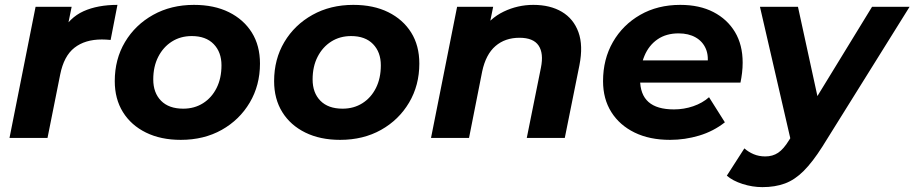

<svg xmlns="http://www.w3.org/2000/svg" viewBox="-20 -566 3753 788"><path d="M19 0 126 -538H274L243 -385L229 -429Q265 -494 323 -520Q381 -546 462 -546L434 -402Q424 -403 415.5 -403.5Q407 -404 398 -404Q329 -404 285.5 -370Q242 -336 227 -260L175 0Z M722 8Q640 8 579 -22Q518 -52 484.5 -106Q451 -160 451 -233Q451 -323 493 -393.5Q535 -464 608.5 -505Q682 -546 776 -546Q859 -546 919.5 -516Q980 -486 1013.5 -432.5Q1047 -379 1047 -305Q1047 -216 1005 -145Q963 -74 890 -33Q817 8 722 8ZM732 -120Q778 -120 813.5 -142.5Q849 -165 869 -205Q889 -245 889 -298Q889 -352 857 -385Q825 -418 767 -418Q721 -418 685.5 -395.5Q650 -373 629.5 -333Q609 -293 609 -240Q609 -185 641 -152.5Q673 -120 732 -120Z M1376 8Q1294 8 1233 -22Q1172 -52 1138.5 -106Q1105 -160 1105 -233Q1105 -323 1147 -393.5Q1189 -464 1262.5 -505Q1336 -546 1430 -546Q1513 -546 1573.5 -516Q1634 -486 1667.5 -432.5Q1701 -379 1701 -305Q1701 -216 1659 -145Q1617 -74 1544 -33Q1471 8 1376 8ZM1386 -120Q1432 -120 1467.5 -142.5Q1503 -165 1523 -205Q1543 -245 1543 -298Q1543 -352 1511 -385Q1479 -418 1421 -418Q1375 -418 1339.5 -395.5Q1304 -373 1283.5 -333Q1263 -293 1263 -240Q1263 -185 1295 -152.5Q1327 -120 1386 -120Z M2169 -546Q2238 -546 2286 -517.5Q2334 -489 2354 -434Q2374 -379 2358 -298L2298 0H2142L2200 -288Q2212 -347 2190.5 -379Q2169 -411 2112 -411Q2053 -411 2013.5 -377Q1974 -343 1959 -273L1905 0H1749L1856 -538H2004L1973 -386L1951 -432Q1990 -491 2047.5 -518.5Q2105 -546 2169 -546Z M2730 8Q2646 8 2584.5 -22Q2523 -52 2489 -106Q2455 -160 2455 -233Q2455 -323 2495.5 -393.5Q2536 -464 2607.5 -505Q2679 -546 2772 -546Q2851 -546 2908 -516.5Q2965 -487 2996.5 -434.5Q3028 -382 3028 -309Q3028 -288 3025.5 -267Q3023 -246 3019 -227H2574L2590 -318H2946L2882 -290Q2890 -335 2877 -365.5Q2864 -396 2835 -412.5Q2806 -429 2765 -429Q2714 -429 2678.5 -404.5Q2643 -380 2625 -337Q2607 -294 2607 -240Q2607 -178 2641.5 -147.5Q2676 -117 2746 -117Q2787 -117 2825 -130Q2863 -143 2890 -167L2955 -64Q2908 -27 2849.5 -9.5Q2791 8 2730 8Z M3109 202Q3068 202 3027.5 189Q2987 176 2963 155L3035 43Q3052 58 3073.5 67Q3095 76 3121 76Q3151 76 3173.5 61Q3196 46 3218 10L3261 -58L3275 -74L3559 -538H3713L3355 36Q3315 99 3278.5 135.5Q3242 172 3201.5 187Q3161 202 3109 202ZM3228 21 3099 -538H3255L3353 -88Z"/></svg>

Font: Montserrat Thin
Style: Bold Italic
Weight: 700
Italic angle: -11.3°
Version: Version 9.000